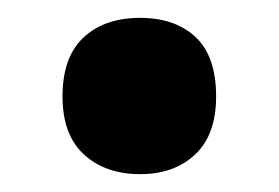

<svg xmlns="http://www.w3.org/2000/svg" viewBox="-20 -183 312 215"><path d="M50 -75Q50 -119 73.5 -141Q97 -163 137 -163Q176 -163 199 -141.5Q222 -120 222 -75Q222 -32 198.5 -10Q175 12 137 12Q98 12 74 -10Q50 -32 50 -75Z"/></svg>

Font: Noto Sans Gujarati UI Condensed ExtraBold
Style: Regular
Weight: 800
Width: 3
Designer: Jelle Bosma - Monotype Design Team, Universal Thirst
Foundry: Monotype Imaging Inc.
Version: Version 2.106; ttfautohint (v1.8.4.7-5d5b)